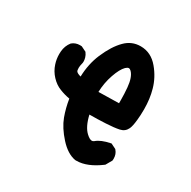

<svg xmlns="http://www.w3.org/2000/svg" viewBox="-121 -626 743 746"><g transform="rotate(30 250.0 -253.0)"><path d="M46.4 -324.2Q46.4 -329.6 46.9 -335.4Q48.8 -361.3 64.5 -381.3Q79.1 -394 99.6 -394Q102.5 -394 107.4 -393.6L130.4 -382.3Q138.2 -371.6 140.6 -362.3Q143.1 -353 143.1 -347.2Q143.1 -338.9 142.1 -336.9Q138.7 -323.7 138.7 -315.4Q138.7 -303.7 141.6 -299.8Q146.5 -293.5 162.1 -289.6Q163.6 -346.2 184.1 -394.5Q207.5 -449.2 237.8 -479.5Q266.1 -508.3 306.2 -508.3Q353 -508.3 385.7 -468.8Q416 -432.6 428.2 -388.7Q439.5 -349.1 439.5 -302.7Q439.5 -274.4 437 -253.4Q434.1 -224.6 428.2 -211.9Q418.9 -191.9 397 -187.3Q375 -182.6 337.9 -180.7Q300.8 -178.7 265.6 -178.7Q276.9 -129.9 299.8 -108.9Q314.5 -95.2 324.7 -95.2Q329.1 -95.2 334 -99.1Q353 -115.7 394 -124L396.5 -124.5L419.9 -112.8L420.9 -111.3Q433.1 -97.7 433.1 -77.1Q433.1 -74.2 432.6 -68.8L417 -41.5L416 -40.5Q359.4 2 311.5 2Q307.6 2 306.2 2Q269.5 -4.4 234.9 -42.7Q200.2 -81.1 186 -119.1Q172.9 -154.8 167 -193.4Q144 -197.3 122.1 -206.1Q99.1 -214.8 80.3 -234.9Q61.5 -254.9 53.2 -280.8Q46.4 -301.3 46.4 -324.2ZM343.3 -290.5Q343.3 -314.9 340.8 -343.8Q336.9 -388.2 318.8 -406.2Q313.5 -411.6 308.1 -411.6Q302.7 -411.6 294.9 -404.3Q279.3 -388.7 266.4 -351.3Q253.4 -314 252 -272.5L343.3 -274.4Q343.3 -282.2 343.3 -290.5Z"/></g></svg>

Font: Bakudai
Style: Bold
Weight: 700
Version: Version 1.48